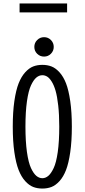

<svg xmlns="http://www.w3.org/2000/svg" viewBox="-20 -1082 490 1113"><path d="M93.5 -1062H369V-1010H93.5ZM291.5 -810Q291.5 -787 275.2 -770.5Q259 -754 235.5 -754Q212 -754 195.5 -770.2Q179 -786.5 179 -810Q179 -833.5 195.5 -850Q212 -866.5 235.5 -866.5Q259 -866.5 275.2 -850Q291.5 -833.5 291.5 -810ZM54 -348Q54 -432 63.2 -495.8Q72.5 -559.5 88 -598.8Q103.5 -638 126 -662.8Q148.5 -687.5 172.5 -696.8Q196.5 -706 225.5 -706Q254.5 -706 278.5 -696.8Q302.5 -687.5 325 -662.8Q347.5 -638 362.8 -598.8Q378 -559.5 387.2 -495.8Q396.5 -432 396.5 -348Q396.5 -263.5 387.2 -199.8Q378 -136 362.8 -96.5Q347.5 -57 325 -32.2Q302.5 -7.5 278.5 1.8Q254.5 11 225.5 11Q196.5 11 172.5 1.8Q148.5 -7.5 126 -32.2Q103.5 -57 88 -96.5Q72.5 -136 63.2 -199.8Q54 -263.5 54 -348ZM323.5 -348Q323.5 -417 317.5 -470.5Q311.5 -524 302 -556.5Q292.5 -589 279.2 -609.8Q266 -630.5 253 -638.2Q240 -646 225.5 -646Q207 -646 190.8 -632.5Q174.5 -619 159.8 -587.5Q145 -556 136.2 -494.8Q127.5 -433.5 127.5 -348Q127.5 -262 136.2 -200.5Q145 -139 159.8 -107.5Q174.5 -76 190.8 -62.5Q207 -49 225.5 -49Q244 -49 260 -62.5Q276 -76 291 -107.5Q306 -139 314.8 -200.5Q323.5 -262 323.5 -348Z"/></svg>

Font: League Mono Condensed Light
Style: Regular
Weight: 300
Width: 1
Designer: Tyler Finck
Foundry: The League of Moveable Type / Tyler Finck
Version: Version 2.210